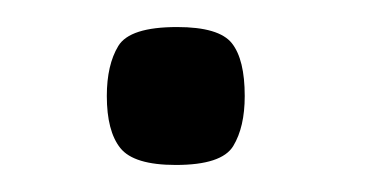

<svg xmlns="http://www.w3.org/2000/svg" viewBox="-20 -358 273 142"><path d="M110 -236Q79 -236 69 -248.5Q59 -261 59 -287Q59 -310 67.5 -324Q76 -338 111 -338Q142 -338 151.5 -326Q161 -314 161 -287Q161 -264 152.5 -250Q144 -236 110 -236Z"/></svg>

Font: Fredoka Expanded
Style: Regular
Weight: 400
Width: 7
Designer: Ben Nathan
Foundry: Milena B. Brandão, Ben Nathan
Version: Version 2.001